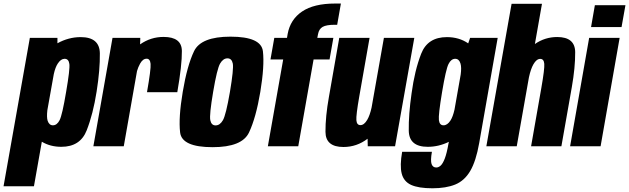

<svg xmlns="http://www.w3.org/2000/svg" viewBox="-92 -806 3467 1058"><path d="M-72.5 220.5 72.5 -597.5H224.5V-567.5Q286 -601.5 352.5 -601.5Q457 -601.5 458.2 -512Q459.5 -422.5 440.5 -302Q421 -177.5 385.5 -87.2Q350 3 246 3Q185 3 138.5 -25L95 220.5ZM169 -199Q164.5 -160 170.5 -140.5Q179 -115.5 199.5 -115.5Q222 -115.5 236.5 -143.8Q251 -172 272.5 -300.5Q294 -425 290.2 -453.5Q286.5 -482 264 -482Q243.5 -482 226.5 -456Q213 -436 204.5 -398Z M718 -298Q740.5 -426 737.8 -454.2Q735 -482.5 716 -482.5Q695 -482.5 680 -455.5Q669 -435.5 663 -414.5L590 0H422.5L528 -597.5H681L680 -561.5Q738.5 -602.5 809.5 -602.5Q909.5 -602.5 910.2 -525Q911 -447.5 885 -298Z M1079.5 5Q910 5 900.5 -76.2Q891 -157.5 915 -300Q939 -443.5 977.2 -523.8Q1015.5 -604 1178 -604Q1347.5 -604 1356.8 -523.2Q1366 -442.5 1342.5 -300Q1318.5 -157 1280.2 -76Q1242 5 1079.5 5ZM1096 -115Q1120 -115 1136.5 -143.8Q1153 -172.5 1175 -299.5Q1196.5 -427 1190.8 -455.8Q1185 -484.5 1161.5 -484.5Q1137.5 -484.5 1120.8 -455.8Q1104 -427 1082.5 -299.5Q1061 -172.5 1066.8 -143.8Q1072.5 -115 1096 -115Z M1384 0 1468.5 -478.5H1398.5L1419.5 -597.5H1489.5L1493 -618.5Q1507.5 -698.5 1572.5 -742.5Q1637.5 -786.5 1754.5 -786.5H1786.5L1766 -669.5H1753Q1706 -669.5 1685.8 -657.8Q1665.5 -646 1660.5 -618L1656.5 -597.5H1745L1724 -478.5H1636L1551.5 0Z M1934.5 0 1933.5 -41.5Q1874 4 1800.5 4Q1702 4 1701.5 -79.5Q1701 -163 1720.5 -272L1777.5 -597.5H1944.5L1888 -276Q1869.5 -170.5 1871.8 -143.5Q1874 -116.5 1894 -116.5Q1914.5 -116.5 1931.5 -145.5Q1946 -170 1955.5 -213L2023.5 -597.5H2191L2085 0Z M2291 231.5Q2214 231.5 2173.2 212.8Q2132.5 194 2121.5 150.2Q2110.5 106.5 2124 30.5H2288Q2279.5 79 2286.2 98Q2293 117 2312 117Q2324.5 117 2336.2 106.5Q2348 96 2359 67.5Q2370 39 2379.5 -15.5L2381.5 -24.5Q2325.5 3 2265 3Q2162 3 2160.5 -85.8Q2159 -174.5 2176 -292Q2193 -418 2228.8 -509.8Q2264.5 -601.5 2370.5 -601.5Q2438 -601.5 2488 -567L2498.5 -597.5H2650.5L2548.5 -17.5Q2531 82 2499.2 136Q2467.5 190 2416.5 210.8Q2365.5 231.5 2291 231.5ZM2446.5 -394.5Q2452 -435 2445.5 -456Q2437.5 -482 2416.5 -482Q2394 -482 2379.5 -453.2Q2365 -424.5 2344 -298.5Q2323 -172.5 2326.5 -144Q2330 -115.5 2352 -115.5Q2373 -115.5 2390 -141.5Q2403.5 -162 2412.5 -202Z M2588 0 2727 -785H2894.5L2855.5 -563.5Q2911 -602 2978.5 -602Q3077 -602 3077.5 -518.2Q3078 -434.5 3059 -326L3001.5 0H2834.5L2891 -321.5Q2909.5 -427 2907.2 -454.2Q2905 -481.5 2885 -481.5Q2864.5 -481.5 2847.5 -452Q2832.5 -426 2822.5 -379L2755.5 0Z M3049.5 0 3154.5 -597.5H3322.5L3217.5 0ZM3186 -777.5H3354.5L3333 -657H3165Z"/></svg>

Font: Anybody Condensed ExtraBold
Style: Italic
Weight: 800
Width: 3
Italic angle: -10°
Designer: Tyler Finck
Foundry: Etcetera Type Company
Version: Version 1.010; ttfautohint (v1.8.3) -l 8 -r 50 -G 200 -x 14 